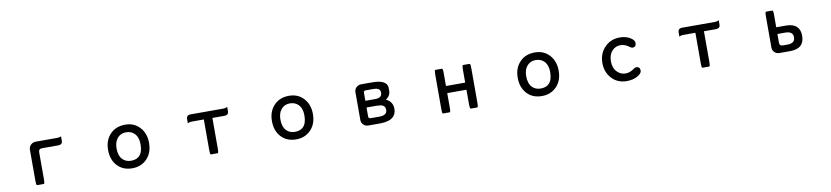

<svg xmlns="http://www.w3.org/2000/svg" viewBox="7 -1392 9987 2308"><g transform="rotate(-10 5000.0 -238.5)"><path d="M324.7 -405.3Q324.7 -441.9 350.1 -465.8Q376 -489.7 409.2 -489.7H666Q698.7 -489.7 713.4 -497.1L721.2 -501V-444.3Q721.2 -424.3 710 -412.6Q695.8 -398.9 666 -398.9H469.7Q449.2 -398.9 439.2 -388.9Q429.2 -378.9 429.2 -358.4V-30.3Q429.2 -4.4 427.7 5.6Q426.3 15.6 425.3 18.6Q423.8 23.4 422.4 24.9Q419.4 27.8 416 27.8H337.9Q331.5 27.8 328.6 19.5Q327.6 15.6 326.2 5.6Q324.7 -4.4 324.7 -30.3Z M1353 -239.3Q1353 -150.4 1398.9 -104Q1438.5 -64.9 1500 -64.9Q1566.4 -64.9 1602.5 -101.1Q1646 -144.5 1646 -241.2Q1646 -327.1 1599.6 -373.5Q1560.5 -412.6 1496.8 -412.6Q1433.1 -412.6 1393.1 -366.5Q1353 -320.3 1353 -239.3ZM1503.9 -504.4Q1612.8 -504.4 1681.2 -429.9Q1749.5 -355.5 1749.5 -239.3Q1749.5 -115.7 1675.8 -42.5Q1606.4 26.9 1500 26.9Q1386.2 26.9 1317.9 -46.6Q1249.5 -120.1 1249.5 -239.3Q1249.5 -361.8 1323.7 -435.5Q1392.1 -504.4 1503.9 -504.4Z M2446.8 -401.9H2301.8Q2272 -401.9 2257.8 -393.6L2249.5 -388.7V-445.8Q2249.5 -465.3 2260.7 -476.6Q2273.9 -489.7 2301.8 -489.7H2696.3Q2727.1 -489.7 2741.2 -498L2749.5 -502.9V-445.8Q2749.5 -426.3 2738.3 -415Q2725.1 -401.9 2696.3 -401.9H2551.3V-28.3Q2551.3 -3.9 2549.8 5.4Q2548.3 14.6 2547.4 18.3Q2546.4 22 2543.9 24.4Q2541.5 26.9 2538.1 26.9H2460Q2456.5 26.9 2454.1 24.4Q2450.2 20.5 2448.5 8.3Q2446.8 -3.9 2446.8 -28.3Z M3353 -239.3Q3353 -150.4 3398.9 -104Q3438.5 -64.9 3500 -64.9Q3566.4 -64.9 3602.5 -101.1Q3646 -144.5 3646 -241.2Q3646 -327.1 3599.6 -373.5Q3560.5 -412.6 3496.8 -412.6Q3433.1 -412.6 3393.1 -366.5Q3353 -320.3 3353 -239.3ZM3503.9 -504.4Q3612.8 -504.4 3681.2 -429.9Q3749.5 -355.5 3749.5 -239.3Q3749.5 -115.7 3675.8 -42.5Q3606.4 26.9 3500 26.9Q3386.2 26.9 3317.9 -46.6Q3249.5 -120.1 3249.5 -239.3Q3249.5 -361.8 3323.7 -435.5Q3392.1 -504.4 3503.9 -504.4Z M4397.9 -285.6H4518.6Q4565.4 -285.6 4585.4 -305.7Q4601.1 -321.3 4601.1 -349.6Q4601.1 -383.3 4575.7 -397.5Q4555.2 -408.7 4518.6 -408.7H4422.9Q4410.2 -408.2 4404.3 -402.3Q4398.4 -396.5 4397.9 -384.8ZM4531.2 -68.8Q4586.9 -68.8 4609.4 -91.3Q4625.5 -107.4 4625.5 -135.7Q4625.5 -176.3 4595.2 -191.4Q4572.3 -203.6 4510.7 -203.6H4397.9V-92.8Q4398.4 -77.6 4408.7 -72.3Q4414.1 -69.3 4422.9 -68.8ZM4644 -256.3Q4725.1 -216.8 4725.1 -131.8Q4725.1 -71.8 4689.5 -36.1Q4642.1 11.2 4530.3 13.2H4380.9Q4346.2 13.2 4322.3 -10.7Q4298.3 -34.7 4298.3 -69.3V-408.2Q4298.3 -442.9 4322.8 -466.3Q4347.7 -489.7 4380.9 -489.7H4518.6Q4684.1 -489.7 4700.7 -402.3V-401.9V-353.5Q4700.7 -293.5 4644 -256.3Z M5383.3 -205.6V-28.3Q5383.3 -3.9 5381.6 8.3Q5379.9 20.5 5376 24.4Q5373.5 26.9 5370.1 26.9H5293Q5289.6 26.9 5287.1 24.4Q5283.2 20.5 5281.5 8.3Q5279.8 -3.9 5279.8 -28.3V-449.2Q5279.8 -474.1 5281.5 -486.6Q5283.2 -499 5287.1 -502.9Q5289.6 -505.4 5293 -505.4H5370.1Q5373.5 -505.4 5376 -502.9Q5381.3 -497.1 5382.8 -471.2Q5383.3 -461.4 5383.3 -449.2V-292.5H5617.7V-449.2Q5617.7 -474.1 5619.1 -483.6Q5620.6 -493.2 5621.6 -496.8Q5622.6 -500.5 5625 -502.9Q5627.4 -505.4 5630.9 -505.4H5707Q5710.4 -505.4 5712.9 -502.9Q5716.8 -499 5718.5 -486.6Q5720.2 -474.1 5720.2 -449.2V-28.3Q5720.2 -3.9 5718.5 8.3Q5716.8 20.5 5712.9 24.4Q5710.4 26.9 5707 26.9H5630.9Q5627.4 26.9 5625 24.4Q5617.7 17.1 5617.7 -28.3V-205.6Z M6353 -239.3Q6353 -150.4 6398.9 -104Q6438.5 -64.9 6500 -64.9Q6566.4 -64.9 6602.5 -101.1Q6646 -144.5 6646 -241.2Q6646 -327.1 6599.6 -373.5Q6560.5 -412.6 6496.8 -412.6Q6433.1 -412.6 6393.1 -366.5Q6353 -320.3 6353 -239.3ZM6503.9 -504.4Q6612.8 -504.4 6681.2 -429.9Q6749.5 -355.5 6749.5 -239.3Q6749.5 -115.7 6675.8 -42.5Q6606.4 26.9 6500 26.9Q6386.2 26.9 6317.9 -46.6Q6249.5 -120.1 6249.5 -239.3Q6249.5 -361.8 6323.7 -435.5Q6392.1 -504.4 6503.9 -504.4Z M7541 -504.4Q7613.8 -504.4 7665 -473.6Q7717.3 -442.4 7717.3 -407.2Q7717.3 -366.7 7687 -358.9Q7680.2 -356.9 7671.9 -356.9Q7659.2 -356.9 7634.3 -375.5Q7585.9 -411.6 7532.2 -411.6Q7471.2 -411.6 7429.2 -365.5Q7387.2 -319.3 7387.2 -239.7Q7387.2 -156.7 7435.5 -108.4Q7478 -65.9 7537.1 -65.9Q7589.8 -65.9 7641.6 -104Q7660.2 -117.7 7673.8 -117.7Q7695.8 -117.7 7708 -105.5Q7720.2 -93.3 7720.2 -68.4Q7720.2 -34.2 7666 -3.7Q7611.8 26.9 7536.1 26.9Q7423.3 26.9 7353 -49.1Q7282.7 -125 7282.7 -237.8Q7282.7 -355 7360.4 -432.6Q7432.1 -504.4 7541 -504.4Z M8446.8 -401.9H8301.8Q8272 -401.9 8257.8 -393.6L8249.5 -388.7V-445.8Q8249.5 -465.3 8260.7 -476.6Q8273.9 -489.7 8301.8 -489.7H8696.3Q8727.1 -489.7 8741.2 -498L8749.5 -502.9V-445.8Q8749.5 -426.3 8738.3 -415Q8725.1 -401.9 8696.3 -401.9H8551.3V-28.3Q8551.3 -3.9 8549.8 5.4Q8548.3 14.6 8547.4 18.3Q8546.4 22 8543.9 24.4Q8541.5 26.9 8538.1 26.9H8460Q8456.5 26.9 8454.1 24.4Q8450.2 20.5 8448.5 8.3Q8446.8 -3.9 8446.8 -28.3Z M9415.5 -216.3V-108.4Q9415.5 -89.4 9425.3 -79.6Q9435.1 -69.8 9457 -69.8H9511.7Q9564.5 -69.8 9586.9 -92.8Q9605 -110.4 9605 -143.1Q9605 -175.8 9586.9 -193.4Q9564.5 -216.3 9511.7 -216.3ZM9415.5 -298.3Q9474.6 -298.3 9533.2 -298.3Q9623 -297.9 9666 -254.9Q9704.6 -216.3 9704.6 -143.6Q9704.6 -69.8 9665 -30.3Q9622.6 12.2 9535.2 13.2H9399.4Q9363.8 13.2 9339.8 -10.7Q9315.9 -34.7 9315.9 -67.4V-448.2Q9315.9 -473.1 9317.6 -485.6Q9319.3 -498 9323.2 -502Q9325.7 -504.4 9329.1 -504.4H9402.3Q9405.8 -504.4 9407.7 -502.2Q9409.7 -500 9411.1 -497.6Q9415.5 -487.3 9415.5 -448.2Z"/></g></svg>

Font: YuPearl-Medium
Style: Medium
Weight: 500
Designer: Max Yao
Foundry: Max-Everyday
Version: Version 1.011; ttfautohint (v1.8.3)